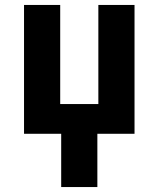

<svg xmlns="http://www.w3.org/2000/svg" viewBox="-20 -540 640 775"><path d="M227 215V0H77V-520H223V-120H377V-520H523V0H373V215Z"/></svg>

Font: Iosevka SS04 Heavy Extended
Style: Regular
Weight: 900
Width: 7
Monospace: yes
Designer: Belleve Invis
Foundry: Belleve Invis
Version: Version 19.0.0; ttfautohint (v1.8.4)